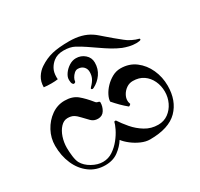

<svg xmlns="http://www.w3.org/2000/svg" viewBox="-154 -931 1184 1136"><g transform="rotate(-30 437.5 -363.5)"><path d="M812 -535Q812 -529 800 -527.5Q788 -526 781 -526H780Q756 -526 733.5 -531.5Q711 -537 693 -544Q662 -557 632.5 -575Q603 -593 576 -612L516 -653Q488 -672 458.5 -688Q429 -704 384 -704Q341 -704 314 -682Q295 -667 282.5 -644.5Q270 -622 270 -589Q270 -585 270 -581.5Q270 -578 271 -574Q253 -571 227 -571Q196 -571 175 -574Q175 -612 192.5 -640Q210 -668 236 -685Q278 -713 323.5 -724Q369 -735 441 -735Q529 -735 586 -696Q597 -689 611.5 -676.5Q626 -664 634 -657Q660 -635 678.5 -619Q697 -603 724 -582Q739 -569 763 -557Q787 -545 809 -540Q812 -539 812 -535ZM335 -505Q329 -511 327.5 -519Q326 -527 326 -534V-540Q326 -557 340 -577.5Q354 -598 377 -613Q400 -628 425 -628Q459 -628 484.5 -606Q510 -584 510 -550Q510 -507 487 -474Q464 -441 428 -423Q424 -421 421 -421Q415 -421 413 -425Q411 -429 418 -436Q438 -456 447 -474.5Q456 -493 456 -517Q456 -539 441.5 -553.5Q427 -568 403 -568Q390 -568 378.5 -557.5Q367 -547 360 -534Q353 -521 353 -512Q353 -507 346.5 -504Q340 -501 335 -505ZM395 -346Q398 -342 404.5 -339.5Q411 -337 417 -336L421 -330Q421 -301 406 -276.5Q391 -252 361 -252Q333 -252 315 -270.5Q297 -289 279 -308Q262 -327 246 -336.5Q230 -346 205 -346Q179 -346 158 -323.5Q137 -301 125.5 -266.5Q114 -232 114 -195Q114 -167 118 -136.5Q122 -106 131 -89Q148 -58 185.5 -37Q223 -16 259 -16Q296 -16 326.5 -36.5Q357 -57 380.5 -86.5Q404 -116 418 -145Q432 -174 435 -190Q438 -190 440.5 -190.5Q443 -191 446 -191Q466 -160 495.5 -125.5Q525 -91 564.5 -67Q604 -43 652 -43Q691 -43 720.5 -64.5Q750 -86 766.5 -120.5Q783 -155 783 -194Q783 -234 767 -268Q751 -302 721.5 -322.5Q692 -343 649 -343Q625 -343 605.5 -329.5Q586 -316 575 -296.5Q564 -277 564 -259Q564 -249 565.5 -245Q567 -241 569 -233Q566 -229 563 -227Q560 -225 555 -223Q533 -241 512.5 -261.5Q492 -282 473 -304Q473 -322 485 -346Q497 -370 518 -392Q539 -414 566 -429Q593 -444 623 -444Q682 -444 725 -411.5Q768 -379 791.5 -327Q815 -275 815 -216Q815 -114 755 -53Q695 8 566 8Q538 8 507 -5.5Q476 -19 449.5 -39.5Q423 -60 408 -80Q386 -45 350 -18.5Q314 8 261 8Q200 8 154.5 -25.5Q109 -59 84.5 -115.5Q60 -172 60 -240Q60 -293 85 -339.5Q110 -386 151 -415Q192 -444 241 -444Q294 -444 326.5 -417.5Q359 -391 395 -346Z"/></g></svg>

Font: Ponomar
Style: Regular
Weight: 400
Version: Version 1.301; ttfautohint (v1.8.4.7-5d5b)